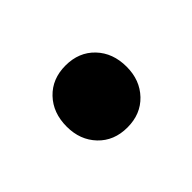

<svg xmlns="http://www.w3.org/2000/svg" viewBox="-45 -470 335 335"><g transform="rotate(45 123.0 -302.0)"><path d="M124 -228Q90 -228 68.5 -248.5Q47 -269 47 -302Q47 -335 68.5 -355.5Q90 -376 124 -376Q157 -376 178.5 -355.5Q200 -335 200 -302Q200 -269 178.5 -248.5Q157 -228 124 -228Z"/></g></svg>

Font: Junicode SmExp
Style: Bold
Weight: 700
Width: 6
Designer: Peter S. Baker
Version: Version 2.205; ttfautohint (v1.8.4)